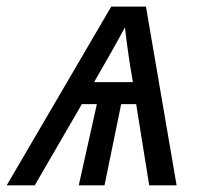

<svg xmlns="http://www.w3.org/2000/svg" viewBox="-65 -555 614 575"><path d="M333 -309.1Q319.3 -385.7 309.1 -473.1Q272.9 -405.3 216.8 -309.1ZM372.1 -535.2 463.9 0H381.8L342.8 -243.2H297.9L248 0H170.9L225.1 -243.2H180.2L39.1 0H-44.9L268.1 -535.2Z"/></svg>

Font: OpenSans-Italic
Style: Italic
Weight: 400
Italic angle: -12°
Foundry: Ascender Corporation
Version: Version 1.10